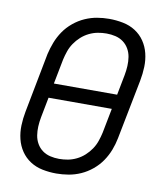

<svg xmlns="http://www.w3.org/2000/svg" viewBox="-79 -748 708 825"><g transform="rotate(10 275.0 -335.0)"><path d="M222 12Q191 12 161.5 6Q132 0 108 -15.5Q84 -31 68 -54.5Q52 -78 45 -106.5Q38 -135 39 -165.5Q40 -196 46 -227L96 -487Q102 -513 112 -539Q122 -565 138 -588.5Q154 -612 177 -631Q200 -650 226 -661.5Q252 -673 278.5 -677.5Q305 -682 331 -682Q362 -682 392 -676Q422 -670 446 -654.5Q470 -639 486 -615.5Q502 -592 509 -563.5Q516 -535 515 -504.5Q514 -474 508 -443L457 -183Q452 -157 442 -131Q432 -105 416 -81.5Q400 -58 377 -39Q354 -20 328 -8.5Q302 3 275 7.5Q248 12 222 12ZM145 -367H421L438 -455Q442 -476 443 -496Q444 -516 441 -535Q438 -554 428.5 -570.5Q419 -587 404 -598Q389 -609 370 -613.5Q351 -618 331 -618Q312 -618 293 -614.5Q274 -611 255.5 -602Q237 -593 221.5 -579Q206 -565 194.5 -548Q183 -531 176.5 -512Q170 -493 166 -475ZM223 -52Q242 -52 261 -55.5Q280 -59 298.5 -68Q317 -77 332.5 -91Q348 -105 359.5 -122Q371 -139 377.5 -158Q384 -177 388 -195L409 -303H133L116 -215Q112 -194 111 -174Q110 -154 113 -135Q116 -116 125.5 -99.5Q135 -83 150 -72Q165 -61 184 -56.5Q203 -52 223 -52Z"/></g></svg>

Font: Lode
Style: Italic
Weight: 400
Italic angle: -11°
Monospace: yes
Designer: Belleve Invis
Foundry: Belleve Invis
Version: Version 29.2.0; ttfautohint (v1.8.3)